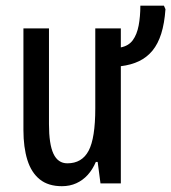

<svg xmlns="http://www.w3.org/2000/svg" viewBox="-20 -638 596 668"><path d="M550.3 -618.2 555.7 -606Q552.2 -556.6 541 -521Q529.8 -485.4 510.5 -461.9Q491.2 -438.5 463.9 -425.3Q436.5 -412.1 400.4 -407.7V0H329.6L319.8 -74.7H313.5Q302.2 -48.3 285.2 -29.5Q268.1 -10.7 245.6 -0.5Q223.1 9.8 195.3 9.8Q147.9 9.8 118.4 -13.9Q88.9 -37.6 75.2 -81.5Q61.5 -125.5 61.5 -185.5V-539.1H150.4V-206.1Q150.4 -136.2 166 -103Q181.6 -69.8 214.4 -69.8Q265.1 -69.8 288.3 -113.5Q311.5 -157.2 311.5 -261.2V-539.1H400.4V-473.1Q427.7 -478.5 442.1 -498.3Q456.5 -518.1 462.4 -549.3Q468.3 -580.6 468.3 -618.2Z"/></svg>

Font: Open Sans Condensed Medium
Style: Regular
Weight: 500
Width: 3
Designer: Monotype Design Team
Foundry: Monotype Imaging Inc.
Version: Version 3.000